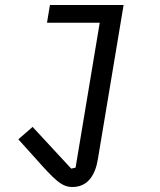

<svg xmlns="http://www.w3.org/2000/svg" viewBox="-20 -536 640 768"><path d="M269.9 212C332.4 212 361.5 161.9 371.4 101.2L474.4 -516H179.7L168 -445H378.9L282.3 134.6L264.9 138.5L110.4 -28.4L53.3 21.3L115.8 90.6C199.9 185 225.9 212 269.9 212Z"/></svg>

Font: Margiela Mono Italic Text It
Style: Regular
Weight: 400
Designer: Mike Abbink, Paul van der Laan, Pieter van Rosmalen
Foundry: Bold Monday
Version: Version 2.003 2021